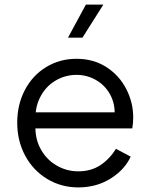

<svg xmlns="http://www.w3.org/2000/svg" viewBox="-20 -804 655 836"><path d="M55 -270Q55 -349 88.5 -412.5Q122 -476 181 -512Q240 -548 313 -548Q387 -548 443 -512Q499 -476 529.5 -417Q560 -358 560 -293Q560 -268 556 -245H103V-315H513L477 -285Q485 -338 464.5 -382.5Q444 -427 403 -452.5Q362 -478 313 -478Q263 -478 220 -452Q177 -426 153.5 -378Q130 -330 135 -269Q130 -207 155 -159Q180 -111 224.5 -84.5Q269 -58 321 -58Q376 -58 416.5 -84.5Q457 -111 485 -156L549 -122Q523 -65 461.5 -26.5Q400 12 321 12Q247 12 186 -24.5Q125 -61 90 -125.5Q55 -190 55 -270ZM354 -784H430L339 -640H276Z"/></svg>

Font: Trafiko Sans Variable
Style: Regular
Weight: 400
Designer: Gumpita Rahayu / Trafiko
Foundry: Tokotype / Trafiko
Version: Version 0.001;FEAKit 1.0